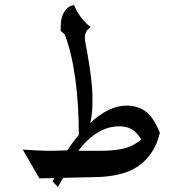

<svg xmlns="http://www.w3.org/2000/svg" viewBox="-20 -703 713 760"><path d="M573 -247Q593 -224 613 -178Q612 -174 605.5 -152Q599 -130 583 -104Q558 -64 519 -40Q459 -3 355 -2L230 1L209 37L188 15L195 2L136 3L70 -111Q82 -110 118.5 -108Q155 -106 179 -106Q200 -106 220 -107Q240 -108 247 -108Q265 -137 292 -169Q292 -291 278 -392Q263 -499 236 -567L220 -581Q220 -586 220.5 -603Q221 -620 225 -635Q230 -652 241.5 -666Q253 -680 273 -683Q297 -627 339 -596Q327 -587 321.5 -577.5Q316 -568 316 -555Q316 -542 318 -534Q335 -446 341 -389Q346 -351 346 -304Q346 -248 337 -216Q411 -285 481 -285Q538 -285 573 -247ZM539 -151Q527 -171 513 -183Q490 -203 452 -203Q393 -203 341 -160Q321 -144 306 -126Q291 -108 291 -106H375Q435 -106 473 -116Q511 -126 539 -151Z"/></svg>

Font: Katibeh
Style: Regular
Weight: 400
Designer: Arabic design by Kourosh Beigpour, Latin design by Eduardo Tunni, engineering by Lasse Fister
Version: Version 1.000